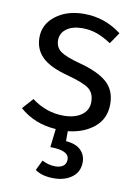

<svg xmlns="http://www.w3.org/2000/svg" viewBox="-87 -596 640 891"><g transform="rotate(10 233.0 -150.0)"><path d="M428.2 -146Q428.2 -77.6 379.4 -37.1Q330.6 3.4 255.9 11.2V58.1Q303.7 62 326.4 85Q349.1 107.9 349.1 141.1Q349.1 187 314.9 212.4Q280.8 237.8 229 237.8Q172.9 237.8 141.1 213.9L164.1 166Q195.3 182.1 227.1 182.1Q249.5 182.1 263.7 171.9Q277.8 161.6 277.8 141.1Q277.8 98.1 189 98.1L199.2 11.2Q98.1 4.9 27.8 -57.1L73.2 -107.9Q142.1 -56.2 223.1 -56.2Q275.9 -56.2 307.9 -78.9Q339.8 -101.6 339.8 -141.1Q339.8 -182.1 313.7 -202.6Q287.6 -223.1 209 -244.1Q125.5 -266.1 88.1 -302.5Q50.8 -338.9 50.8 -395Q50.8 -457 103.5 -497.6Q156.2 -538.1 236.8 -538.1Q334.5 -538.1 413.1 -478L377 -424.8Q340.3 -448.7 308.3 -460Q276.4 -471.2 240.2 -471.2Q193.8 -471.2 166 -450.9Q138.2 -430.7 138.2 -397Q138.2 -363.8 163.3 -345.2Q188.5 -326.7 254.9 -309.1Q342.8 -286.1 385.5 -249Q428.2 -211.9 428.2 -146Z"/></g></svg>

Font: Fira Sans Book
Style: Regular
Weight: 350
Designer: Carrois Corporate & Edenspiekermann AG
Foundry: Carrois Corporate GbR & Edenspiekermann AG
Version: Version 4.203;PS 004.203;hotconv 1.0.88;makeotf.lib2.5.64775